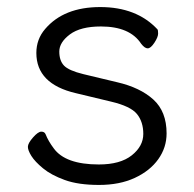

<svg xmlns="http://www.w3.org/2000/svg" viewBox="-20 -506 550 544"><path d="M195 -242Q83 -268 83 -356Q83 -395 108 -424Q161 -486 264 -486Q367 -486 426 -423Q428 -421 428 -411Q428 -401 417.5 -385Q407 -369 398.5 -369Q390 -369 380 -382Q348 -431 266 -431Q208 -431 178 -408.5Q148 -386 148 -360Q148 -334 161.5 -320Q175 -306 216 -296L312 -273Q377 -258 414.5 -224Q452 -190 452 -128Q452 -88 428.5 -55Q405 -22 362 -2Q319 18 260.5 18Q202 18 163.5 4Q125 -10 102 -29Q79 -48 69 -64Q59 -80 59 -90Q59 -100 73.5 -116.5Q88 -133 97 -133Q106 -133 109 -126Q117 -106 132 -86Q165 -40 260 -40Q321 -40 353.5 -66Q386 -92 386 -126.5Q386 -161 368 -183Q350 -205 295 -218Z"/></svg>

Font: QiushuiShotai
Style: Regular
Weight: 600
Designer: Fontworks Inc.
Foundry: Fontworks Inc.
Version: Version 1.250